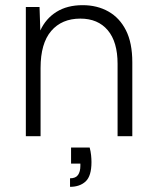

<svg xmlns="http://www.w3.org/2000/svg" viewBox="-20 -527 603 743"><path d="M327 44Q331 59 332.5 73.5Q334 88 334 100Q334 154 311.5 175Q289 196 251 196V163Q273 163 282 150Q291 137 291 115V103H298V106H255V44ZM80 -500H133L136 -409Q157 -455 198.5 -481Q240 -507 300 -507Q356 -507 399.5 -482.5Q443 -458 467.5 -409.5Q492 -361 492 -286V0H435V-280Q435 -365 397 -410Q359 -455 291 -455Q219 -455 178 -407Q137 -359 137 -264V0H80Z"/></svg>

Font: Albert Sans Light
Style: Regular
Weight: 300
Designer: Andreas Rasmussen
Foundry: a.Foundry
Version: Version 1.025